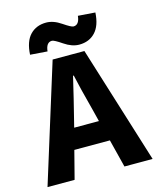

<svg xmlns="http://www.w3.org/2000/svg" viewBox="-125 -940 849 1027"><g transform="rotate(-15 300.0 -426.0)"><path d="M244 -330 229 -270H366L351 -330Q313 -474 299 -540H295Q264 -408 244 -330ZM9 0 212 -652H388L591 0H435L396 -155H199L159 0ZM371 -692Q331 -692 288.5 -721Q246 -750 234 -750Q202 -750 197 -701L102 -708Q106 -781 140 -816.5Q174 -852 229 -852Q269 -852 311.5 -823Q354 -794 366 -794Q398 -794 403 -843L498 -836Q494 -764 460 -728Q426 -692 371 -692Z"/></g></svg>

Font: TypoPRO Source Code Pro
Style: Bold
Weight: 700
Monospace: yes
Designer: Paul D. Hunt, Teo Tuominen
Foundry: Adobe Systems Incorporated
Version: Version 2.010;PS 1.0;hotconv 1.0.84;makeotf.lib2.5.63406